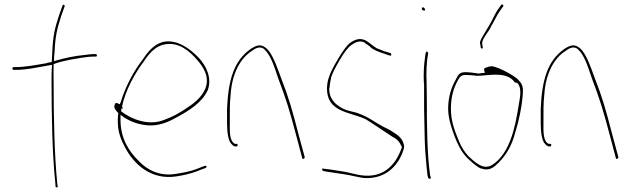

<svg xmlns="http://www.w3.org/2000/svg" viewBox="-20 -741 2761 838"><path d="M39 -436H47C100 -436 152 -449 195 -456L207 -458L206 -442C205 -425 205 -408 205 -388C205 -237 208 -64 222 63V72C224 79 234 78 232 72L230 62V61C217 -70 214 -237 214 -388C214 -410 213 -432 214 -452V-461C236 -470 260 -475 284 -480C314 -485 358 -494 388 -494H397C401 -494 403 -495 403 -498C403 -503 401 -505 397 -505H388C383 -505 369 -504 348 -501C305 -497 260 -487 229 -478L216 -474V-490C216 -497 217 -503 218 -511C221 -583 229 -614 247 -671L262 -713C264 -720 255 -723 253 -717L238 -675C219 -617 211 -586 208 -510C207 -499 207 -484 206 -472V-470H204C194 -469 188 -467 178 -464H176C141 -458 89 -448 46 -448H39C36 -448 34 -445 34 -442C34 -439 37 -436 39 -436ZM215 -450C215 -450 214 -450 214 -450C214 -450 215 -450 215 -450ZM253 -718C253 -718 253 -717 253 -717C253 -717 253 -718 253 -718Z M480 -281C475 -271 486 -258 496 -248V-239H495C491 -181 500 -149 521 -107C564 -19 643 45 749 29C783 24 815 16 841 6C853 1 866 -4 878 -8C879 -8 881 -10 882 -16V-17C883 -18 880 -16 881 -17H873L837 -3C812 7 778 13 747 18C682 29 625 4 587 -37C544 -78 506 -136 506 -217V-240L524 -227C553 -209 586 -197 625 -194C672 -190 717 -209 751 -229C804 -257 862 -293 887 -348C906 -401 880 -453 849 -487C821 -517 786 -544 750 -555C680 -576 637 -534 602 -480C566 -435 528 -364 508 -299L503 -286L491 -291C486 -293 484 -292 480 -283ZM508 -256 512 -271V-268H516V-273H512C527 -348 570 -423 608 -473C633 -511 661 -542 703 -548C762 -557 807 -518 840 -480C863 -454 898 -408 876 -354C862 -320 831 -293 803 -275C767 -249 730 -229 689 -215C626 -193 554 -220 509 -255ZM887 -347Z M971 -202C971 -161 977 -125 990 -113C996 -105 1003 -102 1006 -102H1013C1016 -102 1017 -104 1017 -108C1017 -112 1016 -113 1013 -113H1006C980 -124 983 -173 983 -202C983 -248 982 -289 987 -332C993 -418 1028 -487 1080 -519C1094 -530 1119 -545 1138 -521C1148 -512 1157 -496 1166 -477C1176 -454 1185 -427 1195 -397C1228 -311 1244 -259 1273 -149L1299 -51C1300 -47 1301 -47 1303 -47C1306 -48 1311 -52 1310 -55L1284 -151C1255 -263 1241 -313 1207 -400C1188 -452 1169 -507 1143 -530C1119 -550 1102 -545 1075 -528C1001 -477 976 -392 971 -265ZM1080 -519Z M1386 -5C1385 -4 1386 2 1390 5L1404 8C1429 11 1454 16 1478 19C1508 23 1539 32 1568 36C1638 40 1687 10 1719 -39C1729 -55 1742 -82 1744 -102C1740 -131 1725 -146 1701 -161L1700 -162H1699C1690 -169 1680 -175 1665 -182C1649 -189 1634 -199 1618 -208C1592 -225 1565 -240 1536 -249L1497 -259C1476 -265 1451 -280 1437 -297C1426 -311 1417 -326 1417 -354V-356L1418 -357C1419 -369 1421 -384 1425 -401V-402C1430 -420 1442 -443 1462 -478C1482 -512 1499 -534 1513 -544C1531 -557 1550 -566 1572 -555L1573 -554V-553L1595 -538V-537C1609 -523 1631 -515 1659 -506L1679 -499H1680C1683 -499 1685 -498 1687 -498C1689 -506 1686 -509 1685 -509L1663 -516H1661C1648 -521 1637 -525 1625 -530C1606 -541 1594 -554 1577 -564C1553 -576 1533 -571 1508 -554C1496 -545 1478 -522 1456 -485C1434 -448 1420 -420 1416 -405C1409 -387 1408 -371 1407 -355C1407 -251 1506 -253 1573 -222H1574C1610 -200 1654 -169 1693 -144C1712 -135 1723 -123 1732 -103L1735 -99L1734 -98C1714 -38 1674 14 1609 24C1560 32 1518 14 1480 8C1456 5 1430 -1 1407 -3L1391 -5ZM1407 -354C1407 -354 1406 -354 1406 -354C1406 -354 1407 -354 1407 -354ZM1693 -145Z M1821 -702C1821 -699 1825 -695 1830 -695C1835 -695 1835 -695 1835 -700C1835 -703 1830 -709 1827 -709C1823 -709 1821 -707 1821 -702ZM1830 -378 1831 -377V-302C1831 -275 1831 -246 1832 -216L1834 -123C1835 -83 1842 -6 1846 25L1849 36C1854 41 1860 42 1860 33L1857 23V22C1844 -71 1843 -196 1843 -302C1843 -329 1842 -353 1842 -377C1840 -422 1841 -470 1849 -508C1849 -509 1849 -510 1847 -513C1838 -525 1836 -499 1835 -492V-490C1830 -458 1828 -419 1830 -378ZM1842 -376C1842 -376 1841 -376 1841 -376C1841 -376 1842 -376 1842 -376ZM1847 -513Z M1936 -266C1936 -229 1948 -191 1958 -163C1968 -133 1982 -102 1997 -79C2011 -58 2025 -46 2043 -30C2058 -18 2073 -4 2089 -4V-3C2119 4 2139 -13 2158 -33C2189 -64 2215 -108 2228 -160C2244 -210 2258 -275 2262 -333C2264 -367 2258 -375 2241 -394C2227 -409 2160 -447 2128 -452C2122 -452 2114 -451 2108 -448L2096 -444C2095 -443 2092 -441 2093 -436L2096 -423L2084 -422C2076 -421 2070 -420 2064 -420H2063V-421C2046 -423 2029 -426 2012 -426C1988 -426 1981 -418 1970 -395C1969 -394 1971 -396 1969 -393C1951 -362 1936 -320 1936 -266ZM1948 -266C1948 -319 1960 -356 1977 -388C1985 -403 1992 -414 2011 -414C2029 -414 2045 -412 2063 -410C2105 -410 2180 -430 2219 -391C2226 -384 2226 -380 2231 -380H2237C2259 -358 2250 -318 2244 -283C2228 -180 2204 -70 2128 -21C2107 -8 2086 -13 2070 -23C2053 -32 2038 -47 2025 -59C2009 -75 1994 -99 1984 -123C1969 -161 1948 -205 1948 -266ZM2063 -410C2063 -410 2063 -409 2063 -409C2063 -409 2063 -410 2063 -410ZM2076 -546H2077V-545L2078 -534C2079 -530 2082 -529 2084 -529C2086 -529 2088 -531 2087 -536L2085 -546C2084 -550 2084 -554 2086 -562C2092 -580 2115 -607 2122 -622V-624C2134 -641 2147 -673 2163 -695L2176 -713C2180 -719 2171 -725 2167 -719L2155 -702C2140 -682 2129 -652 2115 -630C2107 -615 2084 -580 2079 -568V-567C2075 -562 2074 -555 2076 -546ZM2115 -630Z M2340 -202C2340 -161 2346 -125 2359 -113C2365 -105 2372 -102 2375 -102H2382C2385 -102 2386 -104 2386 -108C2386 -112 2385 -113 2382 -113H2375C2349 -124 2352 -173 2352 -202C2352 -248 2351 -289 2356 -332C2362 -418 2397 -487 2449 -519C2463 -530 2488 -545 2507 -521C2517 -512 2526 -496 2535 -477C2545 -454 2554 -427 2564 -397C2597 -311 2613 -259 2642 -149L2668 -51C2669 -47 2670 -47 2672 -47C2675 -48 2680 -52 2679 -55L2653 -151C2624 -263 2610 -313 2576 -400C2557 -452 2538 -507 2512 -530C2488 -550 2471 -545 2444 -528C2370 -477 2345 -392 2340 -265ZM2449 -519Z"/></svg>

Font: Stray Cat
Style: HlCn
Weight: 100
Version: Version 1.0